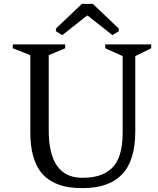

<svg xmlns="http://www.w3.org/2000/svg" viewBox="-20 -949 814 989"><path d="M403.8 -33.2Q453.1 -33.2 489.7 -44.4Q526.4 -55.7 554.7 -81.5Q583 -107.4 597.4 -153.3Q611.8 -199.2 611.8 -265.1V-660.2L522 -700.2V-720.2H758.8V-700.2L676.8 -660.2V-272Q676.8 -123 609.4 -51.5Q542 20 405.8 20Q357.9 20 319.6 12.5Q281.2 4.9 246.1 -14.9Q210.9 -34.7 187.5 -66.2Q164.1 -97.7 150.1 -147.9Q136.2 -198.2 136.2 -265.1V-665L45.9 -700.2V-720.2H315.9V-700.2L231 -665V-277.8Q231 -33.2 403.8 -33.2ZM401.9 -929.2H458L591.8 -801.8V-788.1L559.1 -768.1L432.1 -868.2H427.7L300.8 -768.1L268.1 -788.1V-801.8Z"/></svg>

Font: Amethysta
Style: Regular
Weight: 400
Designer: Konstantin Vinogradov, Alexei Vanyashin
Foundry: Cyreal (www.cyreal.org)
Version: Version 1.002